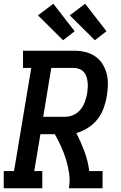

<svg xmlns="http://www.w3.org/2000/svg" viewBox="-27 -1006 647 1026"><path d="M-7 0V-92H48L140 -643H96V-735H368Q398 -735 427 -728.5Q456 -722 480 -706Q504 -690 519.5 -666Q535 -642 542.5 -614Q550 -586 549.5 -555Q549 -524 544 -494Q539 -462 527.5 -429.5Q516 -397 494.5 -369.5Q473 -342 443 -323Q413 -304 381 -295Q405 -248 424 -197.5Q443 -147 450 -92H521V0H341Q348 -39 342.5 -78Q337 -117 326 -153Q315 -189 299.5 -223Q284 -257 266 -289H189L156 -92H199V0ZM204 -382H321Q344 -382 366 -392Q388 -402 403.5 -421Q419 -440 427 -463Q435 -486 439 -508Q441 -523 442 -538.5Q443 -554 441 -569Q439 -584 434.5 -597.5Q430 -611 420.5 -621.5Q411 -632 397 -637.5Q383 -643 368 -643H247ZM480 -791 346 -924 428 -986 542 -839ZM310 -791 176 -924 258 -986 372 -839Z"/></svg>

Font: Iosevka Curly Slab SmBdExObl
Style: Regular
Weight: 600
Width: 7
Italic angle: -9°
Monospace: yes
Designer: Belleve Invis
Foundry: Belleve Invis
Version: Version 11.1.0; ttfautohint (v1.8.3)